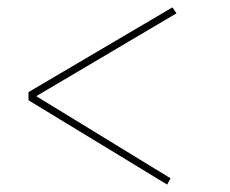

<svg xmlns="http://www.w3.org/2000/svg" viewBox="-20 -544 622 519"><path d="M432 -45 57 -273V-295L446 -524L457 -508L78 -284L441 -62Z"/></svg>

Font: Literata 72pt
Style: Italic
Weight: 400
Italic angle: -2°
Designer: Latin by Veronika Burian and Jose Scaglione. Greek by Irene Vlachou. Cyrillic by Vera Evstafieva
Foundry: TypeTogether
Version: Version 3.002